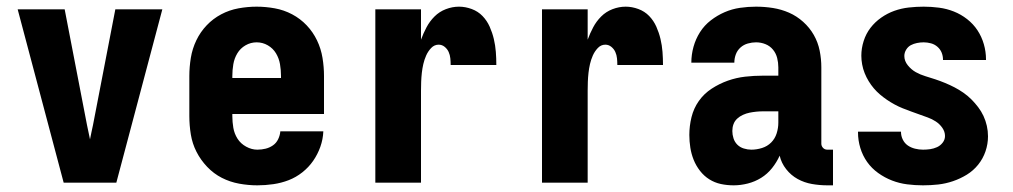

<svg xmlns="http://www.w3.org/2000/svg" viewBox="-20 -548 3040 576"><path d="M171 0 33 -520H174L241 -173Q243 -162 245.5 -151.5Q248 -141 250 -130Q252 -141 254.5 -152Q257 -163 259 -173L326 -520H467L329 0Z M752 8Q725 8 697.5 3Q670 -2 645.5 -14.5Q621 -27 601.5 -47.5Q582 -68 569.5 -92.5Q557 -117 552.5 -144.5Q548 -172 548 -200V-320Q548 -347 552.5 -374.5Q557 -402 569 -427Q581 -452 600 -472Q619 -492 643.5 -505Q668 -518 695.5 -523Q723 -528 750 -528Q777 -528 804.5 -523Q832 -518 856.5 -505Q881 -492 900 -472Q919 -452 931 -427Q943 -402 947.5 -374.5Q952 -347 952 -320V-206H677V-200Q677 -182 680 -164.5Q683 -147 692.5 -132Q702 -117 718.5 -108Q735 -99 752 -99Q765 -99 777 -102Q789 -105 799 -112Q809 -119 814.5 -130.5Q820 -142 821 -154H950Q949 -130 941 -107.5Q933 -85 919.5 -65.5Q906 -46 887 -31Q868 -16 846 -7.5Q824 1 800 4.5Q776 8 752 8ZM823 -314V-320Q823 -338 820 -355.5Q817 -373 808 -388Q799 -403 783.5 -412Q768 -421 750 -421Q732 -421 716.5 -412Q701 -403 692 -388Q683 -373 680 -355.5Q677 -338 677 -320V-314Z M1106 0V-520H1243V-429Q1250 -448 1259.5 -466Q1269 -484 1283.5 -498.5Q1298 -513 1317.5 -520.5Q1337 -528 1357 -528Q1376 -528 1395 -521Q1414 -514 1427.5 -500Q1441 -486 1449 -468Q1457 -450 1461.5 -431Q1466 -412 1467.5 -392.5Q1469 -373 1469 -353H1332Q1332 -363 1331 -373Q1330 -383 1326 -392Q1322 -401 1314 -407.5Q1306 -414 1296 -414Q1283 -414 1273.5 -404Q1264 -394 1258.5 -381.5Q1253 -369 1250 -356Q1247 -343 1245.5 -329.5Q1244 -316 1243.5 -302.5Q1243 -289 1243 -276V0Z M1606 0V-520H1743V-429Q1750 -448 1759.5 -466Q1769 -484 1783.5 -498.5Q1798 -513 1817.5 -520.5Q1837 -528 1857 -528Q1876 -528 1895 -521Q1914 -514 1927.5 -500Q1941 -486 1949 -468Q1957 -450 1961.5 -431Q1966 -412 1967.5 -392.5Q1969 -373 1969 -353H1832Q1832 -363 1831 -373Q1830 -383 1826 -392Q1822 -401 1814 -407.5Q1806 -414 1796 -414Q1783 -414 1773.5 -404Q1764 -394 1758.5 -381.5Q1753 -369 1750 -356Q1747 -343 1745.5 -329.5Q1744 -316 1743.5 -302.5Q1743 -289 1743 -276V0Z M2181 8Q2161 8 2142.5 4Q2124 0 2108 -10Q2092 -20 2080 -35.5Q2068 -51 2061 -68.5Q2054 -86 2051 -105Q2048 -124 2048 -143Q2048 -170 2054.5 -196.5Q2061 -223 2076.5 -245Q2092 -267 2115 -282Q2138 -297 2163.5 -306Q2189 -315 2215.5 -318Q2242 -321 2269 -321H2315V-346Q2315 -360 2311.5 -374Q2308 -388 2299 -399Q2290 -410 2276.5 -415.5Q2263 -421 2248 -421Q2236 -421 2223.5 -417.5Q2211 -414 2201.5 -405.5Q2192 -397 2187.5 -385Q2183 -373 2183 -360H2054Q2054 -384 2060.5 -407.5Q2067 -431 2080 -451.5Q2093 -472 2112.5 -487Q2132 -502 2154 -511.5Q2176 -521 2200 -524.5Q2224 -528 2248 -528Q2274 -528 2299 -524Q2324 -520 2347 -510Q2370 -500 2389.5 -482.5Q2409 -465 2421.5 -443Q2434 -421 2439 -396Q2444 -371 2444 -346V-117Q2444 -110 2449 -104.5Q2454 -99 2462 -99H2479V8H2462Q2439 8 2416 4Q2393 0 2373 -11Q2353 -22 2338.5 -40.5Q2324 -59 2319 -81Q2310 -61 2296 -43.5Q2282 -26 2263.5 -14.5Q2245 -3 2223.5 2.5Q2202 8 2181 8ZM2234 -99Q2250 -99 2266 -104Q2282 -109 2293.5 -120.5Q2305 -132 2310 -148Q2315 -164 2315 -180V-214H2269Q2259 -214 2249 -213Q2239 -212 2229 -210Q2219 -208 2209 -203.5Q2199 -199 2191.5 -192Q2184 -185 2180.5 -175.5Q2177 -166 2177 -155Q2177 -144 2180.5 -133Q2184 -122 2192 -114Q2200 -106 2211.5 -102.5Q2223 -99 2234 -99Z M2749 8Q2725 8 2701.5 5Q2678 2 2656 -6.5Q2634 -15 2614.5 -29Q2595 -43 2581.5 -62Q2568 -81 2561 -104Q2554 -127 2554 -151V-153H2683V-152Q2683 -140 2688.5 -129Q2694 -118 2703.5 -111.5Q2713 -105 2725 -102Q2737 -99 2749 -99Q2760 -99 2770.5 -100.5Q2781 -102 2791 -106.5Q2801 -111 2808 -120Q2815 -129 2815 -140Q2815 -153 2807 -164.5Q2799 -176 2787.5 -183.5Q2776 -191 2763.5 -195.5Q2751 -200 2738.5 -204.5Q2726 -209 2713.5 -213.5Q2701 -218 2688.5 -223Q2676 -228 2664 -234.5Q2652 -241 2641 -248.5Q2630 -256 2620 -264.5Q2610 -273 2601.5 -283Q2593 -293 2586 -304.5Q2579 -316 2574 -328.5Q2569 -341 2566.5 -354.5Q2564 -368 2564 -381Q2564 -403 2571 -425Q2578 -447 2591.5 -464.5Q2605 -482 2623.5 -495Q2642 -508 2663 -515.5Q2684 -523 2706.5 -525.5Q2729 -528 2751 -528Q2774 -528 2797 -525Q2820 -522 2841.5 -513.5Q2863 -505 2881.5 -490.5Q2900 -476 2912.5 -457Q2925 -438 2931.5 -415.5Q2938 -393 2938 -370V-368H2809V-369Q2809 -380 2805 -390Q2801 -400 2792.5 -407.5Q2784 -415 2773 -418Q2762 -421 2751 -421Q2741 -421 2731 -419Q2721 -417 2712.5 -412.5Q2704 -408 2698.5 -399Q2693 -390 2693 -380Q2693 -365 2703.5 -352Q2714 -339 2727.5 -331.5Q2741 -324 2756 -319.5Q2771 -315 2786 -310Q2801 -305 2815.5 -299Q2830 -293 2843.5 -286Q2857 -279 2870 -270Q2883 -261 2894 -250Q2905 -239 2914.5 -226.5Q2924 -214 2930.5 -200Q2937 -186 2940.5 -170.5Q2944 -155 2944 -139Q2944 -116 2936.5 -94Q2929 -72 2914.5 -54Q2900 -36 2880.5 -24Q2861 -12 2839 -4.5Q2817 3 2794.5 5.5Q2772 8 2749 8Z"/></svg>

Font: Iosevka SS18 Heavy
Style: Regular
Weight: 900
Monospace: yes
Designer: Belleve Invis
Foundry: Belleve Invis
Version: Version 25.1.1; ttfautohint (v1.8.4)